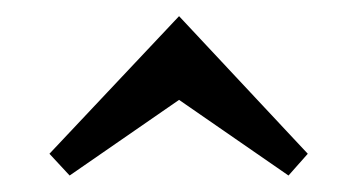

<svg xmlns="http://www.w3.org/2000/svg" viewBox="-20 -755 434 233"><path d="M197.3 -735.4 40 -568.4 64.5 -542 197.3 -633.8 330.1 -542 353.5 -568.4Z"/></svg>

Font: TriodPostnaja
Style: Medium
Weight: 500
Version: 20110805; ttfautohint (v0.96) -l 8 -r 50 -G 200 -x 14 -w "G"